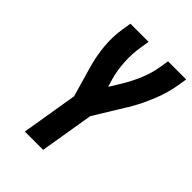

<svg xmlns="http://www.w3.org/2000/svg" viewBox="-214 -835 935 935"><g transform="rotate(45 253.5 -367.5)"><path d="M131 0 179 -291 133 -451Q117 -508 111.5 -568.5Q106 -629 116 -691L123 -735H248L241 -691Q232 -637 235 -583.5Q238 -530 252 -480L264 -441L296 -493Q325 -540 346 -590Q367 -640 375 -691L382 -735H507L500 -691Q490 -629 465.5 -567.5Q441 -506 408 -449V-448Q407 -446 405 -443Q403 -440 401 -438L303 -278L257 0Z"/></g></svg>

Font: Iosevka Curly Extrabold
Style: Italic
Weight: 800
Italic angle: -9°
Monospace: yes
Designer: Belleve Invis
Foundry: Belleve Invis
Version: Version 22.1.2; ttfautohint (v1.8.4)